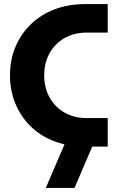

<svg xmlns="http://www.w3.org/2000/svg" viewBox="-20 -720 578 943"><path d="M401 0Q315 0 246 -26.5Q177 -53 129 -101Q81 -149 55 -212.5Q29 -276 29 -350Q29 -424 55 -487.5Q81 -551 129.5 -599Q178 -647 246.5 -673.5Q315 -700 401 -700H509V-560H405Q358 -560 319.5 -544Q281 -528 253.5 -499.5Q226 -471 211.5 -433Q197 -395 197 -350Q197 -305 211.5 -267Q226 -229 253.5 -200.5Q281 -172 319.5 -156Q358 -140 405 -140H509V0ZM205 203 304 -28H445L346 203Z"/></svg>

Font: MuseoModerno Thin
Style: Bold
Weight: 700
Version: Version 1.003